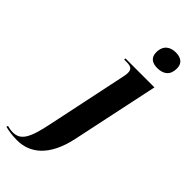

<svg xmlns="http://www.w3.org/2000/svg" viewBox="-454 -816 1107 1107"><g transform="rotate(45 99.5 -263.0)"><path d="M235 -626C286 -626 318 -650 318 -705C318 -751 285 -766 248 -766C205 -766 167 -745 167 -686C167 -643 196 -626 235 -626ZM-41 240C60 240 152 175 190 -2L303 -536H67L66 -526H84C122 -526 136 -517 136 -486C136 -474 133 -459 129 -441L29 35C0 179 -28 225 -92 225C-106 225 -128 221 -137 218L-140 228C-112 235 -83 240 -41 240Z"/></g></svg>

Font: Noto Serif Display
Style: Bold Italic
Weight: 700
Italic angle: -12°
Designer: Monotype Design Team
Foundry: Monotype Imaging Inc.
Version: Version 2.009